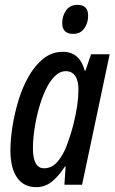

<svg xmlns="http://www.w3.org/2000/svg" viewBox="-20 -763 473 793"><path d="M130 10Q78 10 50.5 -29.5Q23 -69 23 -142Q23 -186 31.5 -240.5Q40 -295 56.5 -349Q73 -403 99 -448.5Q125 -494 160 -521.5Q195 -549 240 -549Q309 -549 330 -471H333L356 -539H433L319 0H246L251 -75H248Q222 -35 194 -12.5Q166 10 130 10ZM162 -68Q194 -68 217 -94.5Q240 -121 255.5 -161.5Q271 -202 282 -244Q294 -292 299 -327.5Q304 -363 304 -394Q304 -430 290.5 -449.5Q277 -469 252 -469Q227 -469 205.5 -447.5Q184 -426 167.5 -390Q151 -354 139.5 -311.5Q128 -269 122 -227Q116 -185 116 -151Q116 -68 162 -68ZM282 -623Q237 -623 237 -668Q237 -697 253 -720Q269 -743 300 -743Q344 -743 344 -698Q344 -668 328 -645.5Q312 -623 282 -623Z"/></svg>

Font: Noto Sans ExtraCondensed Medium
Style: Italic
Weight: 500
Width: 2
Italic angle: -12°
Designer: Monotype Design Team
Foundry: Monotype Imaging Inc.
Version: Version 2.013; ttfautohint (v1.8.4.7-5d5b)